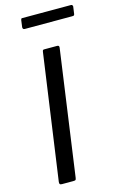

<svg xmlns="http://www.w3.org/2000/svg" viewBox="-140 -999 667 1057"><g transform="rotate(-15 194.0 -470.0)"><path d="M247.5 -742Q260.2 -742 257.2 -726.6L157.3 -14.3Q156 -4.8 153.1 -2.4Q150.3 0 139.8 0H75.2Q65.8 0 63.3 -4.3Q60.8 -8.6 61.8 -16.5L162.7 -730.8Q163.9 -738.2 166 -740.1Q168 -742 173.9 -742ZM388.2 -927.8 382.7 -888.1Q381.7 -881.7 379.1 -879.9Q376.5 -878.1 368 -878.1H98.6Q92.1 -878.1 89.3 -882.3Q86.5 -886.4 87.5 -892.3L92.7 -931.3Q94 -936.2 95.4 -937.9Q96.8 -939.5 100.2 -939.5H379.9Q383.5 -939.5 386.3 -935.5Q389.2 -931.5 388.2 -927.8Z"/></g></svg>

Font: Libre Franklin Thin
Style: Italic
Weight: 100
Italic angle: -8°
Designer: Pablo Impallari, Rodrigo Fuenzalida, Nhung Nguyen
Foundry: Impallari Type
Version: Version 3.000